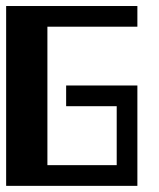

<svg xmlns="http://www.w3.org/2000/svg" viewBox="-20 -605 516 625"><path d="M359.9 -259.3H195.3V-326.7H427.2V0H0V-585.4H427.2V-518.1H134.3V-67.4H359.9Z"/></svg>

Font: Aqlam Corner
Style: Regular
Weight: 400
Designer: Developer/ Husham Jawad
Version: Version 1.00;December 29, 2020;FontCreator 13.0.0.2683 32-bi